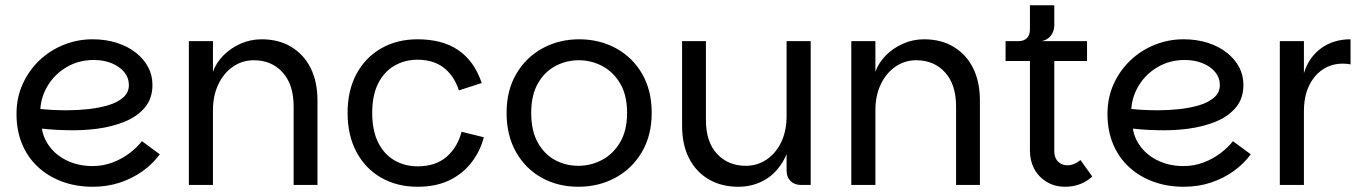

<svg xmlns="http://www.w3.org/2000/svg" viewBox="-20 -706 5203 733"><path d="M334 7Q270 7 216.5 -13Q163 -33 124 -69.5Q85 -106 64 -157Q43 -208 43 -271Q43 -333 66.5 -385Q90 -437 130.5 -475.5Q171 -514 223.5 -535Q276 -556 333 -556Q384 -556 426 -542.5Q468 -529 498.5 -505Q529 -481 545.5 -450Q562 -419 562 -382Q562 -330 533 -295.5Q504 -261 456 -241.5Q408 -222 350.5 -214.5Q293 -207 235 -209Q219 -209 200 -210Q181 -211 165 -212.5Q149 -214 140 -215Q146 -176 172 -143Q198 -110 240 -91Q282 -72 334 -72Q374 -72 410.5 -86Q447 -100 475.5 -122Q504 -144 522 -167L590 -117Q564 -81 525 -53Q486 -25 438 -9Q390 7 334 7ZM237 -285Q277 -285 318 -289.5Q359 -294 394 -304.5Q429 -315 450.5 -334Q472 -353 472 -381Q472 -409 454.5 -430.5Q437 -452 406.5 -464.5Q376 -477 338 -477Q281 -477 235.5 -450.5Q190 -424 163.5 -381Q137 -338 134 -290Q152 -288 178.5 -286.5Q205 -285 237 -285Z M701 0V-549H793V-432Q805 -466 832.5 -494Q860 -522 898 -539Q936 -556 979 -556Q1044 -556 1092 -527Q1140 -498 1166 -446Q1192 -394 1192 -323V0H1101V-300Q1101 -383 1059 -429.5Q1017 -476 949 -476Q905 -476 869.5 -451.5Q834 -427 813.5 -384Q793 -341 793 -285V0Z M1574 7Q1496 7 1435.5 -27.5Q1375 -62 1341 -125.5Q1307 -189 1307 -275Q1307 -361 1341 -424Q1375 -487 1435.5 -521.5Q1496 -556 1574 -556Q1620 -556 1659 -546Q1698 -536 1729 -515Q1760 -494 1782.5 -462.5Q1805 -431 1819 -389L1732 -361Q1713 -418 1673.5 -448Q1634 -478 1574 -478Q1525 -478 1485.5 -455Q1446 -432 1423.5 -387Q1401 -342 1401 -275Q1401 -208 1423.5 -162.5Q1446 -117 1485.5 -94Q1525 -71 1574 -71Q1643 -71 1685 -107.5Q1727 -144 1742 -203L1827 -182Q1813 -128 1779.5 -85Q1746 -42 1695 -17.5Q1644 7 1574 7Z M2188 7Q2110 7 2048 -27.5Q1986 -62 1950 -125.5Q1914 -189 1914 -275Q1914 -361 1951 -424Q1988 -487 2051 -521.5Q2114 -556 2191 -556Q2269 -556 2332 -521.5Q2395 -487 2431.5 -424Q2468 -361 2468 -275Q2468 -189 2430.5 -125.5Q2393 -62 2329.5 -27.5Q2266 7 2188 7ZM2188 -73Q2235 -73 2277.5 -95Q2320 -117 2347 -162Q2374 -207 2374 -275Q2374 -343 2347.5 -387.5Q2321 -432 2279 -454Q2237 -476 2190 -476Q2142 -476 2100.5 -454Q2059 -432 2033.5 -387.5Q2008 -343 2008 -275Q2008 -207 2033 -162Q2058 -117 2099 -95Q2140 -73 2188 -73Z M2983 -54V-549H3075V0H3037Q3013 0 2998 -15Q2983 -30 2983 -54ZM2799 7Q2734 7 2685.5 -21.5Q2637 -50 2610.5 -102Q2584 -154 2584 -226V-549H2675V-248Q2675 -164 2717.5 -118.5Q2760 -73 2827 -73Q2872 -73 2907.5 -97.5Q2943 -122 2963 -164.5Q2983 -207 2983 -263L3003 -231Q3002 -150 2973.5 -97.5Q2945 -45 2899.5 -19Q2854 7 2799 7Z M3230 0V-549H3322V-432Q3334 -466 3361.5 -494Q3389 -522 3427 -539Q3465 -556 3508 -556Q3573 -556 3621 -527Q3669 -498 3695 -446Q3721 -394 3721 -323V0H3630V-300Q3630 -383 3588 -429.5Q3546 -476 3478 -476Q3434 -476 3398.5 -451.5Q3363 -427 3342.5 -384Q3322 -341 3322 -285V0Z M4046 7Q3989 7 3950.5 -31.5Q3912 -70 3912 -133V-473H3819V-549H4130V-473H4005V-129Q4005 -103 4019.5 -89Q4034 -75 4054 -75Q4069 -75 4081.5 -80.5Q4094 -86 4105 -95L4150 -32Q4129 -13 4103 -3Q4077 7 4046 7ZM3868 -509V-549Q3889 -549 3900.5 -560.5Q3912 -572 3912 -594V-686H4005V-610Q4005 -596 3999.5 -583Q3994 -570 3983 -561Q3972 -552 3957 -549Z M4499 7Q4435 7 4381.5 -13Q4328 -33 4289 -69.5Q4250 -106 4229 -157Q4208 -208 4208 -271Q4208 -333 4231.5 -385Q4255 -437 4295.5 -475.5Q4336 -514 4388.5 -535Q4441 -556 4498 -556Q4549 -556 4591 -542.5Q4633 -529 4663.5 -505Q4694 -481 4710.5 -450Q4727 -419 4727 -382Q4727 -330 4698 -295.5Q4669 -261 4621 -241.5Q4573 -222 4515.5 -214.5Q4458 -207 4400 -209Q4384 -209 4365 -210Q4346 -211 4330 -212.5Q4314 -214 4305 -215Q4311 -176 4337 -143Q4363 -110 4405 -91Q4447 -72 4499 -72Q4539 -72 4575.5 -86Q4612 -100 4640.5 -122Q4669 -144 4687 -167L4755 -117Q4729 -81 4690 -53Q4651 -25 4603 -9Q4555 7 4499 7ZM4402 -285Q4442 -285 4483 -289.5Q4524 -294 4559 -304.5Q4594 -315 4615.5 -334Q4637 -353 4637 -381Q4637 -409 4619.5 -430.5Q4602 -452 4571.5 -464.5Q4541 -477 4503 -477Q4446 -477 4400.5 -450.5Q4355 -424 4328.5 -381Q4302 -338 4299 -290Q4317 -288 4343.5 -286.5Q4370 -285 4402 -285Z M4866 0V-549H4958V0ZM4925 -281 4958 -427Q4977 -488 5024 -522Q5071 -556 5136 -556V-460Q5128 -462 5120.5 -462.5Q5113 -463 5106 -463Q5063 -463 5029.5 -440.5Q4996 -418 4977 -377.5Q4958 -337 4958 -281Z"/></svg>

Font: Parkinsans
Style: Regular
Weight: 400
Designer: Red Stone, Indian Type Foundry
Foundry: Indian Type Foundry
Version: Version 1.000